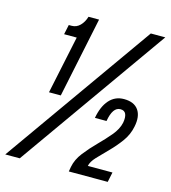

<svg xmlns="http://www.w3.org/2000/svg" viewBox="-149 -808 796 896"><g transform="rotate(15 249.0 -360.5)"><path d="M81 -333 140 -613H79L89 -660H103Q126 -660 143 -677Q160 -694 168 -721H219L138 -333ZM-41 0 469 -721H539L29 0ZM266 0 270 -23Q277 -60 303.5 -94Q330 -128 361.5 -159.5Q393 -191 419 -222Q445 -253 452 -285Q457 -312 450.5 -327.5Q444 -343 424 -343Q387 -343 375 -273H319Q329 -330 357 -361.5Q385 -393 428 -393Q477 -393 498 -363Q519 -333 508 -281Q500 -241 475.5 -207.5Q451 -174 422.5 -145.5Q394 -117 371.5 -93Q349 -69 345 -48H464L454 0Z"/></g></svg>

Font: Mona Sans Condensed Medium
Style: Italic
Weight: 500
Width: 3
Italic angle: -11.7°
Designer: Deni Anggara
Foundry: GitHub
Version: Version 1.001; ttfautohint (v1.8.4.7-5d5b);gftools[0.9.31]